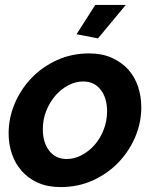

<svg xmlns="http://www.w3.org/2000/svg" viewBox="-20 -750 626 780"><path d="M378 -594 291 -611 367 -730H491ZM227 10Q174 10 134.5 -7.5Q95 -25 68.5 -55Q42 -85 28.5 -124.5Q15 -164 15 -208Q15 -270 39.5 -328.5Q64 -387 107.5 -432.5Q151 -478 211 -505.5Q271 -533 342 -533Q394 -533 433.5 -515.5Q473 -498 500 -468.5Q527 -439 540.5 -399Q554 -359 554 -314Q554 -252 529.5 -194Q505 -136 461.5 -90.5Q418 -45 358 -17.5Q298 10 227 10ZM251 -104Q282 -104 311.5 -119.5Q341 -135 364 -161Q387 -187 401 -222.5Q415 -258 415 -298Q415 -352 389 -385.5Q363 -419 318 -419Q287 -419 257.5 -403.5Q228 -388 205 -361.5Q182 -335 168 -300Q154 -265 154 -225Q154 -171 180 -137.5Q206 -104 251 -104Z"/></svg>

Font: PTCRaleway
Style: Bold Italic
Weight: 700
Italic angle: -12°
Designer: Matt McInerney, Pablo Impallari, Rodrigo Fuenzalida
Foundry: Matt McInerney, Pablo Impallari, Rodrigo Fuenzalida
Version: Version 3.000g; ttfautohint (v1.5) -l 8 -r 28 -G 28 -x 14 -D